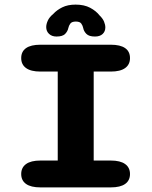

<svg xmlns="http://www.w3.org/2000/svg" viewBox="-20 -813 659 833"><path d="M155.5 0Q114 0 93 -15Q72 -30 72 -58Q72 -86 93 -101.2Q114 -116.5 155.5 -116.5H230.5V-502.5H155.5Q114 -502.5 93 -517.8Q72 -533 72 -561Q72 -589.5 93 -604.2Q114 -619 155.5 -619H460.5Q502 -619 523 -604.2Q544 -589.5 544 -561Q544 -533 523 -517.8Q502 -502.5 460.5 -502.5H386.5V-116.5H460.5Q502 -116.5 523 -101.2Q544 -86 544 -58Q544 -30 523 -15Q502 0 460.5 0ZM392 -654.5Q366 -654.5 354.8 -666Q343.5 -677.5 341 -691.5Q339 -701.5 332.8 -710.5Q326.5 -719.5 309 -719.5Q291.5 -719.5 285 -710.5Q278.5 -701.5 276.5 -691.5Q273.5 -677 262.5 -665.8Q251.5 -654.5 225 -654.5Q205 -654.5 192.8 -666Q180.5 -677.5 180.5 -695.5Q180.5 -708.5 187.5 -723.8Q194.5 -739 211 -752.5Q226.5 -769.5 250.2 -781.2Q274 -793 308 -793Q345.5 -793 371.2 -779.2Q397 -765.5 412.5 -745.5Q426 -732.5 431.5 -719Q437 -705.5 437 -694Q437 -676.5 425.2 -665.5Q413.5 -654.5 392 -654.5Z"/></svg>

Font: Sono Monospace
Style: Bold
Weight: 700
Designer: Tyler Finck
Foundry: Tyler Finck
Version: Version 2.112